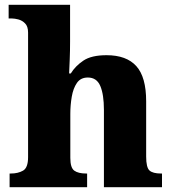

<svg xmlns="http://www.w3.org/2000/svg" viewBox="-20 -780 720 800"><path d="M20 0V-57H25Q55 -57 76 -69Q97 -81 97 -125V-644Q97 -670 84.5 -682.5Q72 -695 56.5 -699Q41 -703 30 -703H16V-760H272V-606Q272 -568 270.5 -531.5Q269 -495 268 -474H275Q294 -505 327.5 -527.5Q361 -550 424 -550Q507 -550 548 -504.5Q589 -459 589 -358V-128Q589 -82 603 -69.5Q617 -57 651 -57H655V0H413V-322Q413 -386 398 -421.5Q383 -457 346 -457Q316 -457 300.5 -434.5Q285 -412 279 -377Q273 -342 273 -305V-122Q273 -81 289.5 -69Q306 -57 339 -57H343V0Z"/></svg>

Font: Noto Serif Georgian ExtraBold
Style: Regular
Weight: 800
Designer: Monotype Design Team, Akaki Razmadze
Foundry: Google LLC
Version: Version 2.003; ttfautohint (v1.8.4.7-5d5b)